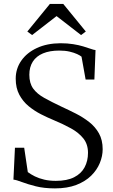

<svg xmlns="http://www.w3.org/2000/svg" viewBox="-20 -978 594 1008"><path d="M268.5 11Q211 11 167.8 0Q124.5 -11 95.2 -22.2Q66 -33.5 50.5 -35L58.5 -202.5H107L126 -74.5Q142 -62.5 163.2 -52Q184.5 -41.5 212 -35Q239.5 -28.5 273 -28.5Q332 -28.5 369.2 -47.5Q406.5 -66.5 424.2 -99.8Q442 -133 442 -175.5Q442 -220.5 417.8 -251Q393.5 -281.5 352.8 -304Q312 -326.5 261.5 -347.5Q230 -360.5 195.5 -378Q161 -395.5 130.8 -420.2Q100.5 -445 81.5 -480.5Q62.5 -516 62.5 -565Q62.5 -617.5 91.8 -659.5Q121 -701.5 173.8 -726Q226.5 -750.5 297.5 -751Q334 -751 363.8 -746.2Q393.5 -741.5 416.5 -734.5Q439.5 -727.5 455.8 -721.8Q472 -716 481.5 -715L475.5 -560.5H429.5L408 -680.5Q401 -686.5 385 -694Q369 -701.5 345.5 -707Q322 -712.5 291.5 -712.5Q241 -712.5 205.8 -697.8Q170.5 -683 152.2 -654.5Q134 -626 134 -585.5Q134 -541 154.2 -513Q174.5 -485 212.8 -463.8Q251 -442.5 303 -418Q340 -401 378 -381.8Q416 -362.5 448 -337.5Q480 -312.5 499.5 -277.8Q519 -243 519 -194.5Q519 -158.5 504 -122Q489 -85.5 458.5 -55.5Q428 -25.5 380.8 -7.2Q333.5 11 268.5 11ZM148.5 -794 123.5 -812.5 242 -957.5H312L430.5 -812.5L405.5 -794L277 -893.5Z"/></svg>

Font: Merriweather 72pt Light
Style: Regular
Weight: 300
Version: Version 2.100